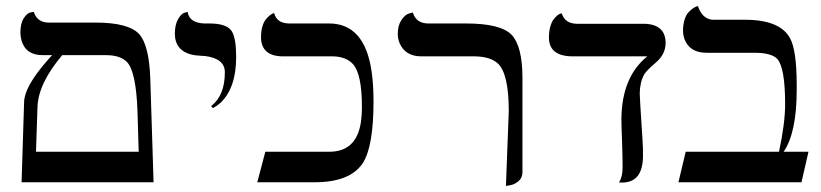

<svg xmlns="http://www.w3.org/2000/svg" viewBox="-20 -598 2694 630"><path d="M184.1 -417Q105 -323.2 103 -246.1L98.1 -100.1H435.1L431.2 -231Q426.8 -360.8 397.5 -393.6Q376 -416.5 330.1 -417ZM50.8 0 59.1 -263.2Q60.1 -313.5 134.8 -398.9Q143.6 -408.7 150.9 -417H120.1Q64.9 -417 50.8 -464.4Q47.4 -476.6 46.9 -490.2Q46.9 -521 57.9 -538.1Q68.8 -555.2 80.1 -557.1L90.8 -559.1Q101.6 -524.9 138.2 -523.9H293.9Q401.9 -523.9 437 -485.8Q469.2 -449.2 473.1 -340.8L483.9 0Z M678.7 -243.2 672.9 -250Q717.8 -284.7 717.8 -360.8Q717.8 -405.8 653.3 -414.1Q646 -415 638.7 -415Q563.5 -418 554.7 -473.6Q553.7 -480.5 553.7 -486.8Q553.7 -516.6 564.2 -534.9Q574.7 -553.2 585.4 -556.2L595.7 -559.1Q600.6 -523.4 649.4 -521Q656.2 -521 667 -521Q725.1 -521 741.2 -494.6Q754.9 -470.7 754.9 -411.1Q754.9 -308.1 702.1 -259.3Q690.4 -249.5 678.7 -243.2Z M1167.5 -248Q1167.5 -354 1138.7 -387.2Q1115.2 -412.6 1071.3 -413.1H905.3Q837.4 -415 836.4 -475.1Q836.4 -495.1 840.8 -510.5Q845.2 -525.9 851.8 -533.9Q858.4 -542 864.5 -546.9Q870.6 -551.8 875 -553.7L879.4 -555.2Q888.2 -522 927.2 -521H1059.6Q1176.3 -521 1199.2 -364.3Q1205.6 -320.8 1205.6 -265.1Q1205.6 -116.2 1169.9 -62Q1127.9 0 1013.2 0H824.2L850.6 -100.1H1060.5Q1147.9 -100.1 1163.6 -193.4Q1167.5 -217.8 1167.5 -248Z M1640.1 12.2 1649.4 -233.9Q1649.4 -355.5 1613.8 -389.6Q1588.4 -412.6 1537.1 -413.1H1362.3Q1310.5 -413.1 1291.5 -455.6Q1285.2 -470.7 1285.2 -486.8Q1285.2 -514.6 1297.1 -532.2Q1309.1 -549.8 1321.8 -553.7L1334.5 -557.1Q1345.2 -522 1383.3 -521H1509.3Q1622.1 -521 1658.7 -483.9Q1693.8 -446.8 1694.3 -344.2V-33.2Q1694.3 -14.2 1680.9 -3.2Q1667.5 7.8 1653.8 9.8Z M2079.1 -291Q2079.1 -277.8 2087.9 -145.5Q2090.3 -110.8 2089.8 -85Q2088.9 0.5 2022 1H2011.2Q2022.9 -18.1 2022.9 -48.8Q2022.9 -82.5 2021 -138.7Q2019 -185.1 2019 -207Q2020 -345.7 2104 -413.1H1856Q1781.7 -414.6 1781.2 -474.1Q1781.2 -495.1 1785.6 -510.5Q1790 -525.9 1796.1 -533.9Q1802.2 -542 1808.1 -546.9Q1814 -551.8 1818.4 -553.2L1823.2 -554.2Q1833.5 -521 1872.1 -520H2094.2Q2163.1 -518.1 2164.1 -458Q2164.1 -419.9 2132.3 -393.1Q2102.1 -367.2 2094.2 -354.5Q2079.6 -328.6 2079.1 -291Z M2423.8 -533.2Q2539.6 -533.2 2572.3 -472.7Q2593.8 -433.6 2594.2 -322.3Q2594.2 -313.5 2594.2 -301.8Q2593.8 -161.6 2551.3 -100.1H2632.8L2609.9 0H2206.1L2230 -100.1H2536.1Q2556.2 -193.8 2556.2 -255.9Q2556.2 -376 2530.3 -404.8Q2510.7 -425.3 2453.1 -424.8H2298.8Q2243.2 -424.8 2226.1 -469.2Q2221.2 -482.9 2221.2 -497.1Q2221.2 -517.1 2226.1 -533Q2231 -548.8 2238.5 -556.9Q2246.1 -564.9 2253.2 -570.1Q2260.3 -575.2 2265.1 -576.7L2270 -578.1Q2284.2 -536.6 2316.9 -533.2Z"/></svg>

Font: Linux Biolinum Capitals O
Style: Small Caps
Weight: 400
Designer: Philipp H. Poll
Foundry: Philipp H. Poll
Version: Version 1.0.4